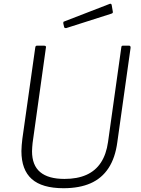

<svg xmlns="http://www.w3.org/2000/svg" viewBox="-20 -983 744 1013"><path d="M599 -233Q588 -150 552.5 -96Q517 -42 458 -16Q399 10 315 10Q202 10 147.5 -38.5Q93 -87 93 -186Q93 -201 94.5 -217Q96 -233 98 -251L166 -732Q167 -738 169 -740Q171 -742 175 -742H213Q219 -742 221.5 -739Q224 -736 222 -730L152 -229Q151 -217 150 -206.5Q149 -196 149 -185Q149 -111 192 -75Q235 -39 320 -39Q388 -39 436 -60.5Q484 -82 512.5 -125.5Q541 -169 550 -234L620 -733Q621 -739 622.5 -740.5Q624 -742 629 -742H661Q666 -742 667.5 -739Q669 -736 669 -731L599 -233ZM569 -958 575 -923Q576 -919 575 -916Q574 -913 568 -911L330 -835Q325 -834 321.5 -836Q318 -838 318 -842L314 -859Q313 -868 317 -869L560 -963Q562 -964 565 -962.5Q568 -961 569 -958Z"/></svg>

Font: Libre Franklin Thin ExtraLight
Style: Italic
Weight: 250
Italic angle: -8°
Version: Version 3.000